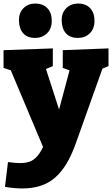

<svg xmlns="http://www.w3.org/2000/svg" viewBox="-26 -818 632 1083"><path d="M2 236 19 96Q39 99 56.5 100.5Q74 102 88 102Q126 102 151 89.5Q176 77 195.5 48.5Q215 20 235 -29L227 35L30 -433L45 -418L-6 -435V-535L272 -545V-445L222 -424L230 -439L335 -114L287 -125L370 -435L378 -417L328 -435V-535L586 -545V-445L530 -422L554 -437L400 -5Q377 59 348.5 106Q320 153 284.5 184Q249 215 203 230Q157 245 100 245Q55 245 2 236ZM414 -604Q370 -604 346.5 -629.5Q323 -655 322 -701Q321 -746 348 -772Q375 -798 414 -798Q458 -798 482.5 -772Q507 -746 507 -701Q507 -655 480 -629.5Q453 -604 414 -604ZM172 -604Q129 -604 105.5 -629.5Q82 -655 81 -701Q80 -746 106.5 -772Q133 -798 172 -798Q216 -798 241 -772Q266 -746 266 -701Q266 -655 238.5 -629.5Q211 -604 172 -604Z"/></svg>

Font: Bitter Thin Black
Style: Regular
Weight: 900
Version: Version 3.020